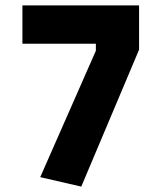

<svg xmlns="http://www.w3.org/2000/svg" viewBox="-20 -679 595 711"><path d="M281 12 129 -23 335 -491V-517H63V-659H495V-495Z"/></svg>

Font: Cairo Play ExtraBold
Style: Regular
Weight: 800
Version: Version 3.119